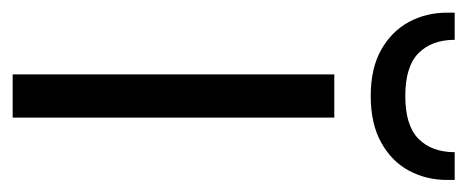

<svg xmlns="http://www.w3.org/2000/svg" viewBox="-270 -514 756 311"><g transform="rotate(90 108.5 -358.0)"><path d="M73 0V-521H143V0ZM108 -580Q63 -580 33 -597Q3 -614 -12 -642Q-27 -670 -27 -704V-716H17Q17 -679 38.5 -657.5Q60 -636 108 -636Q156 -636 177.5 -657.5Q199 -679 199 -716H244V-704Q244 -670 229 -642Q214 -614 183.5 -597Q153 -580 108 -580Z"/></g></svg>

Font: DM Sans 10pt Light
Style: Regular
Weight: 300
Version: Version 4.004;gftools[0.9.30]